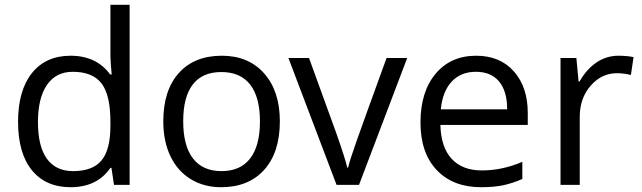

<svg xmlns="http://www.w3.org/2000/svg" viewBox="-20 -780 2707 810"><path d="M450.2 -71.8H445.8Q389.6 9.8 277.8 9.8Q172.9 9.8 114.5 -62Q56.2 -133.8 56.2 -266.1Q56.2 -398.4 114.7 -471.7Q173.3 -544.9 277.8 -544.9Q386.7 -544.9 444.8 -465.8H451.2L447.8 -504.4L445.8 -542V-759.8H526.9V0H460.9ZM288.1 -58.1Q371.1 -58.1 408.4 -103.3Q445.8 -148.4 445.8 -249V-266.1Q445.8 -379.9 408 -428.5Q370.1 -477.1 287.1 -477.1Q215.8 -477.1 178 -421.6Q140.1 -366.2 140.1 -265.1Q140.1 -162.6 177.7 -110.4Q215.3 -58.1 288.1 -58.1Z M1160.6 -268.1Q1160.6 -137.2 1094.7 -63.7Q1028.8 9.8 912.6 9.8Q840.8 9.8 785.2 -23.9Q729.5 -57.6 699.2 -120.6Q668.9 -183.6 668.9 -268.1Q668.9 -398.9 734.4 -471.9Q799.8 -544.9 916 -544.9Q1028.3 -544.9 1094.5 -470.2Q1160.6 -395.5 1160.6 -268.1ZM752.9 -268.1Q752.9 -165.5 793.9 -111.8Q835 -58.1 914.6 -58.1Q994.1 -58.1 1035.4 -111.6Q1076.7 -165 1076.7 -268.1Q1076.7 -370.1 1035.4 -423.1Q994.1 -476.1 913.6 -476.1Q834 -476.1 793.5 -423.8Q752.9 -371.6 752.9 -268.1Z M1399.9 0 1196.8 -535.2H1283.7L1398.9 -217.8Q1438 -106.4 1444.8 -73.2H1448.7Q1454.1 -99.1 1482.7 -180.4Q1511.2 -261.7 1610.8 -535.2H1697.8L1494.6 0Z M2009.8 9.8Q1891.1 9.8 1822.5 -62.5Q1753.9 -134.8 1753.9 -263.2Q1753.9 -392.6 1817.6 -468.8Q1881.3 -544.9 1988.8 -544.9Q2089.4 -544.9 2147.9 -478.8Q2206.5 -412.6 2206.5 -304.2V-252.9H1837.9Q1840.3 -158.7 1885.5 -109.9Q1930.7 -61 2012.7 -61Q2099.1 -61 2183.6 -97.2V-24.9Q2140.6 -6.3 2102.3 1.7Q2064 9.8 2009.8 9.8ZM1987.8 -477.1Q1923.3 -477.1 1885 -435.1Q1846.7 -393.1 1839.8 -318.8H2119.6Q2119.6 -395.5 2085.4 -436.3Q2051.3 -477.1 1987.8 -477.1Z M2588.9 -544.9Q2624.5 -544.9 2652.8 -539.1L2641.6 -463.9Q2608.4 -471.2 2583 -471.2Q2518.1 -471.2 2471.9 -418.5Q2425.8 -365.7 2425.8 -287.1V0H2344.7V-535.2H2411.6L2420.9 -436H2424.8Q2454.6 -488.3 2496.6 -516.6Q2538.6 -544.9 2588.9 -544.9Z"/></svg>

Font: f1_56222 
Style: Regular
Weight: 400
Foundry: Ascender Corporation
Version: Version 1.10